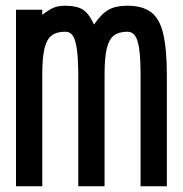

<svg xmlns="http://www.w3.org/2000/svg" viewBox="-20 -652 640 672"><path d="M36 0V-618H128V-600Q151 -618 167.5 -625Q184 -632 208 -632Q249 -632 270.5 -618Q292 -604 309 -566Q335 -604 360 -618Q385 -632 426 -632Q478 -632 508.5 -609.5Q539 -587 551.5 -533Q564 -479 564 -387V0H472V-387Q472 -445 467.5 -478.5Q463 -512 453 -526.5Q443 -541 426 -541Q396 -541 378.5 -527.5Q361 -514 353.5 -481.5Q346 -449 346 -393V0H254V-381Q254 -441 249.5 -476Q245 -511 235.5 -526Q226 -541 208 -541Q178 -541 160.5 -527.5Q143 -514 135.5 -481.5Q128 -449 128 -393V0Z"/></svg>

Font: Victor Mono SemiBold
Style: Regular
Weight: 600
Monospace: yes
Designer: Rune Bjørnerås
Version: Version 1.561;gftools[0.9.30]